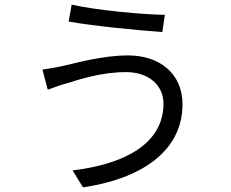

<svg xmlns="http://www.w3.org/2000/svg" viewBox="-20 -767 996 828"><path d="M685 -320C685 -150 523 -60 293 -32L338 41C584 5 767 -112 767 -317C767 -452 666 -528 532 -528C424 -528 315 -497 249 -482C221 -476 188 -470 163 -467L186 -380C209 -388 237 -400 266 -407C322 -424 415 -456 524 -456C621 -456 685 -400 685 -320ZM289 -747 276 -674C383 -655 575 -636 680 -629L691 -703C598 -704 393 -723 289 -747Z"/></svg>

Font: Kinto Sans
Style: Regular
Weight: 400
Designer: Authors: Ryoko NISHIZUKA  (kana & ideographs); Paul D. Hunt (Latin, Greek & Cyrillic); Wenlong ZHANG  (bopomofo); Sandol
Foundry: Adobe Systems Incorporated, ookami Inc.
Version: Version 0.001